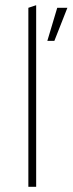

<svg xmlns="http://www.w3.org/2000/svg" viewBox="-20 -718 279 738"><path d="M89 -688 119 -698V0H89ZM239 -688 189 -561H162L200 -688Z"/></svg>

Font: Roundo Variable
Style: Regular
Weight: 200
Designer: Shiva Nallaperumal
Foundry: Indian Type Foundry
Version: Version 2.000